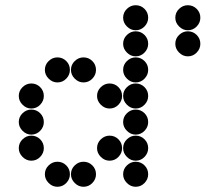

<svg xmlns="http://www.w3.org/2000/svg" viewBox="-20 -718 840 736"><path d="M452 -650Q452 -631 466.5 -616.5Q481 -602 500 -602Q520 -602 534 -616.5Q548 -631 548 -650Q548 -670 534 -684Q520 -698 500 -698Q481 -698 466.5 -684Q452 -670 452 -650ZM452 -550Q452 -531 466.5 -516.5Q481 -502 500 -502Q520 -502 534 -516.5Q548 -531 548 -550Q548 -570 534 -584Q520 -598 500 -598Q481 -598 466.5 -584Q452 -570 452 -550ZM152 -450Q152 -431 166.5 -416.5Q181 -402 200 -402Q220 -402 234 -416.5Q248 -431 248 -450Q248 -470 234 -484Q220 -498 200 -498Q181 -498 166.5 -484Q152 -470 152 -450ZM252 -450Q252 -431 266.5 -416.5Q281 -402 300 -402Q320 -402 334 -416.5Q348 -431 348 -450Q348 -470 334 -484Q320 -498 300 -498Q281 -498 266.5 -484Q252 -470 252 -450ZM452 -450Q452 -431 466.5 -416.5Q481 -402 500 -402Q520 -402 534 -416.5Q548 -431 548 -450Q548 -470 534 -484Q520 -498 500 -498Q481 -498 466.5 -484Q452 -470 452 -450ZM52 -350Q52 -331 66.5 -316.5Q81 -302 100 -302Q120 -302 134 -316.5Q148 -331 148 -350Q148 -370 134 -384Q120 -398 100 -398Q81 -398 66.5 -384Q52 -370 52 -350ZM352 -350Q352 -331 366.5 -316.5Q381 -302 400 -302Q420 -302 434 -316.5Q448 -331 448 -350Q448 -370 434 -384Q420 -398 400 -398Q381 -398 366.5 -384Q352 -370 352 -350ZM452 -350Q452 -331 466.5 -316.5Q481 -302 500 -302Q520 -302 534 -316.5Q548 -331 548 -350Q548 -370 534 -384Q520 -398 500 -398Q481 -398 466.5 -384Q452 -370 452 -350ZM52 -250Q52 -231 66.5 -216.5Q81 -202 100 -202Q120 -202 134 -216.5Q148 -231 148 -250Q148 -270 134 -284Q120 -298 100 -298Q81 -298 66.5 -284Q52 -270 52 -250ZM452 -250Q452 -231 466.5 -216.5Q481 -202 500 -202Q520 -202 534 -216.5Q548 -231 548 -250Q548 -270 534 -284Q520 -298 500 -298Q481 -298 466.5 -284Q452 -270 452 -250ZM52 -150Q52 -131 66.5 -116.5Q81 -102 100 -102Q120 -102 134 -116.5Q148 -131 148 -150Q148 -170 134 -184Q120 -198 100 -198Q81 -198 66.5 -184Q52 -170 52 -150ZM352 -150Q352 -131 366.5 -116.5Q381 -102 400 -102Q420 -102 434 -116.5Q448 -131 448 -150Q448 -170 434 -184Q420 -198 400 -198Q381 -198 366.5 -184Q352 -170 352 -150ZM452 -150Q452 -131 466.5 -116.5Q481 -102 500 -102Q520 -102 534 -116.5Q548 -131 548 -150Q548 -170 534 -184Q520 -198 500 -198Q481 -198 466.5 -184Q452 -170 452 -150ZM152 -50Q152 -31 166.5 -16.5Q181 -2 200 -2Q220 -2 234 -16.5Q248 -31 248 -50Q248 -70 234 -84Q220 -98 200 -98Q181 -98 166.5 -84Q152 -70 152 -50ZM252 -50Q252 -31 266.5 -16.5Q281 -2 300 -2Q320 -2 334 -16.5Q348 -31 348 -50Q348 -70 334 -84Q320 -98 300 -98Q281 -98 266.5 -84Q252 -70 252 -50ZM452 -50Q452 -31 466.5 -16.5Q481 -2 500 -2Q520 -2 534 -16.5Q548 -31 548 -50Q548 -70 534 -84Q520 -98 500 -98Q481 -98 466.5 -84Q452 -70 452 -50ZM652 -650Q652 -631 666.5 -616.5Q681 -602 700 -602Q720 -602 734 -616.5Q748 -631 748 -650Q748 -670 734 -684Q720 -698 700 -698Q681 -698 666.5 -684Q652 -670 652 -650ZM652 -550Q652 -531 666.5 -516.5Q681 -502 700 -502Q720 -502 734 -516.5Q748 -531 748 -550Q748 -570 734 -584Q720 -598 700 -598Q681 -598 666.5 -584Q652 -570 652 -550Z"/></svg>

Font: Matrix Sans Print
Style: Regular
Weight: 400
Designer: Brad Neil
Version: Version 1.100